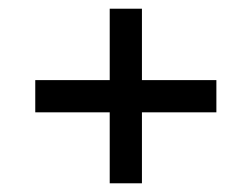

<svg xmlns="http://www.w3.org/2000/svg" viewBox="-20 -453 577 441"><path d="M306 -269V-433H232V-269H61V-195H232V-32H306V-195H477V-269Z"/></svg>

Font: Libertinus Serif
Style: Bold
Weight: 700
Designer: Philipp H. Poll, Khaled Hosny
Foundry: Caleb Maclennan
Version: Version 7.050;RELEASE